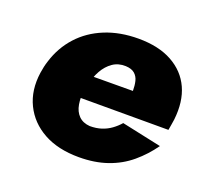

<svg xmlns="http://www.w3.org/2000/svg" viewBox="-90 -580 757 699"><g transform="rotate(20 288.0 -230.0)"><path d="M131 -195H551Q553 -207 555 -218.5Q557 -230 558 -238Q566 -309 542.5 -360.5Q519 -412 466.5 -441Q414 -470 336 -470Q264 -470 206.5 -446.5Q149 -423 110 -380Q71 -337 53 -279Q49 -267 46.5 -255.5Q44 -244 42 -231Q32 -161 58.5 -106.5Q85 -52 141 -21Q197 10 278 10Q339 10 388 -7Q437 -24 475 -56Q513 -88 542 -129L388 -162Q375 -147 358.5 -135Q342 -123 322 -116.5Q302 -110 277 -110Q250 -112 234 -128Q218 -144 213.5 -170.5Q209 -197 213 -230L220 -252Q226 -281 240 -306Q254 -331 275.5 -346Q297 -361 326 -360Q349 -359 361 -348.5Q373 -338 377 -321.5Q381 -305 381 -284L145 -283Z"/></g></svg>

Font: Jost ExtraBold
Style: Italic
Weight: 800
Italic angle: -5°
Version: Version 3.710